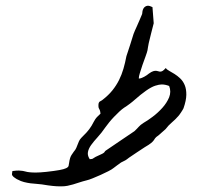

<svg xmlns="http://www.w3.org/2000/svg" viewBox="-20 -658 698 680"><path d="M328.6 -285.2Q328.6 -290.5 329.8 -293.5Q331.1 -296.4 333 -298.1Q335 -299.8 337.9 -301Q340.8 -302.2 344.2 -305.2Q364.3 -320.8 378.2 -338.1Q392.1 -355.5 401.6 -374.5Q411.1 -393.6 417.2 -414.6Q423.3 -435.5 427.7 -459Q434.1 -479 440.7 -498.5Q447.3 -518.1 453.1 -538.1Q454.6 -542.5 457.8 -549.6Q460.9 -556.6 463.4 -562Q468.8 -573.7 473.6 -585.2Q478.5 -596.7 483.4 -608.4Q483.9 -620.1 487.8 -627.4Q491.2 -633.8 498.5 -636.7Q501 -637.7 503.4 -637.7Q510.3 -637.7 520 -632.8Q521 -618.7 522.2 -604.2Q523.4 -589.8 524.4 -575.7Q519.5 -557.6 515.4 -540.5Q511.2 -523.4 506.8 -505.4Q505.9 -502 505.4 -497.8Q504.9 -493.7 503.9 -489.7Q502.9 -484.9 502.4 -480Q501 -473.1 495.6 -458.5Q490.2 -443.8 484.6 -428Q479 -412.1 475.1 -398.4Q471.7 -387.2 471.7 -381.8V-379.9H473.1Q476.1 -379.9 480.7 -381.6Q485.4 -383.3 490.5 -386Q495.6 -388.7 500 -391.8Q504.4 -395 506.8 -397Q516.1 -403.8 522.5 -405.8Q527.3 -407.2 531.2 -407.2Q532.2 -407.2 534.9 -407Q537.6 -406.7 541 -405.5Q544.4 -404.3 547.9 -404.3Q551.3 -404.3 555.7 -406.7Q560.1 -409.2 566.9 -417Q570.3 -412.1 579.1 -407.2Q587.9 -402.3 598.1 -396Q608.4 -389.6 618.4 -380.1Q628.4 -370.6 634.3 -356.4Q640.1 -342.3 639.9 -322.3Q639.6 -302.2 629.9 -274.4Q628.9 -272.5 626.7 -268.6Q624.5 -264.6 621.6 -260.5Q618.7 -256.3 616 -252.4Q613.3 -248.5 611.8 -247.1Q600.1 -233.9 588.4 -224.1Q576.7 -214.4 566.4 -200.7L541.5 -178.7Q532.2 -172.4 529.5 -168.5Q526.9 -164.6 524.2 -160.6Q521.5 -156.7 515.1 -151.4Q508.8 -146 492.7 -136.7Q478.5 -127 464.6 -118.2Q450.7 -109.4 437 -99.6Q432.1 -95.7 429.4 -93.8Q426.8 -91.8 424.1 -90.3Q421.4 -88.9 418 -87.2Q414.6 -85.4 408.7 -82.5Q401.4 -77.1 395.8 -73.2Q390.1 -69.3 382.3 -63Q376.5 -58.1 363.5 -51.5Q350.6 -44.9 335.9 -38.3Q321.3 -31.7 307.9 -26.4Q294.4 -21 287.6 -19.5Q272 -15.6 260.5 -11.7Q249 -7.8 239 -4.9Q229 -2 219.2 0Q209.5 2 197.3 2H191.9Q181.2 2 166.3 0.5Q151.4 -1 128.4 -4.9Q119.6 -6.3 109.4 -6.8Q99.1 -7.3 87.9 -8.8Q76.7 -10.3 65.2 -13.2Q53.7 -16.1 43 -22Q42 -22 39.8 -23.4Q37.6 -24.9 34.9 -26.6Q32.2 -28.3 30 -30Q27.8 -31.7 27.3 -32.2Q24.4 -35.6 23.4 -36.9Q22.5 -38.1 22.5 -39.6V-41Q22.5 -42 22.7 -43.9Q22.9 -45.9 23.9 -52.2Q38.6 -54.2 46.9 -54Q55.2 -53.7 60.8 -52.7Q66.4 -51.8 71.3 -50.3Q76.2 -48.8 84.7 -47.9Q93.3 -46.9 106.9 -46.9Q120.6 -46.9 144 -49.3Q174.3 -52.7 190.4 -55.7Q206.5 -58.6 214.1 -62.3Q221.7 -65.9 222.9 -70.6Q224.1 -75.2 224.9 -82Q225.6 -88.9 228.3 -98.1Q231 -107.4 241.2 -120.6Q247.6 -127.9 250.2 -134.3Q252.9 -140.6 255.1 -146.5Q257.3 -152.3 259.8 -158Q262.2 -163.6 267.6 -169.4Q277.8 -179.2 287.1 -189.5Q296.4 -199.7 304.2 -212.4Q309.1 -221.2 312 -226.6Q314.9 -231.9 317.6 -236.1Q320.3 -240.2 324.5 -244.4Q328.6 -248.5 335.9 -255.4Q335 -264.2 333.7 -267.3Q332.5 -270.5 331.5 -272Q330.6 -273.4 329.6 -275.6Q328.6 -277.8 328.6 -285.2ZM297.9 -94.2Q303.2 -94.7 305.2 -95Q307.1 -95.2 308.3 -95.9Q309.6 -96.7 311.5 -98.1Q313.5 -99.6 318.8 -102.5Q336.4 -110.4 342.3 -113.5Q348.1 -116.7 349.6 -118.7Q351.1 -120.6 351.8 -122.1Q352.5 -123.5 359.4 -127.9Q383.8 -144 408 -160.9Q432.1 -177.7 456.1 -193.4Q461.4 -198.2 464.8 -201.9Q468.3 -205.6 471.4 -209Q474.6 -212.4 478.5 -215.8Q482.4 -219.2 488.8 -223.1Q502 -230.5 520.5 -244.4Q539.1 -258.3 554.9 -275.9Q570.8 -293.5 579.1 -313.5Q583 -323.7 583 -333.5Q583 -343.8 579.1 -353.5Q565.4 -358.9 552.7 -358.9Q543.9 -358.9 530 -354.5Q516.1 -350.1 497.1 -336.7Q478 -323.2 459.2 -306.4Q440.4 -289.6 419.4 -276.4Q412.1 -271.5 402.6 -262.7Q393.1 -253.9 383.8 -244.1Q374.5 -234.4 366.2 -224.1Q357.9 -213.9 352.5 -206.1Q339.4 -187 325.7 -172.1Q312 -157.2 302.7 -144.3Q293.5 -131.3 291.5 -119.6Q291 -117.2 291 -114.3Q291 -104.5 297.9 -94.2Z"/></svg>

Font: DimaRavanNevis
Style: regular
Weight: 400
Designer: R.Balvardi
Foundry: Dima Software Group
Version: Version 1.00;May 26, 2019;FontCreator 11.5.0.2427 64-bit